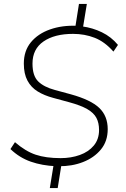

<svg xmlns="http://www.w3.org/2000/svg" viewBox="-20 -840 640 975"><path d="M233 115 253 -8 263 4Q194 1 136.5 -19Q79 -39 33 -83L56 -118Q109 -72 161 -54.5Q213 -37 288 -37Q341 -37 385.5 -53Q430 -69 456.5 -101Q483 -133 483 -180Q483 -216 469.5 -241.5Q456 -267 423 -286Q390 -305 331 -321L250 -343Q205 -355 171.5 -375.5Q138 -396 119.5 -430.5Q101 -465 101 -517Q101 -582 137 -625.5Q173 -669 234 -690.5Q295 -712 369 -709L362 -700L381 -820H421L401 -698L397 -706Q450 -699 497.5 -676Q545 -653 579 -612L556 -578Q512 -628 461 -648Q410 -668 351 -668Q257 -668 201 -629.5Q145 -591 145 -517Q145 -455 174 -426.5Q203 -398 259 -383L340 -361Q441 -333 484 -292Q527 -251 527 -184Q527 -123 492.5 -81Q458 -39 401.5 -17Q345 5 278 4L293 -10L273 115Z"/></svg>

Font: Nunito Sans 12pt ExtraLight
Style: Italic
Weight: 200
Italic angle: -9°
Designer: Vernon Adams
Foundry: Vernon Adams
Version: Version 3.101;gftools[0.9.27]